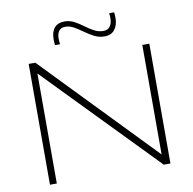

<svg xmlns="http://www.w3.org/2000/svg" viewBox="-95 -1009 1110 1105"><g transform="rotate(-10 459.5 -456.5)"><path d="M108 0V-706H147L771 -60V-700H812V0H773L148 -643V0ZM276 -786Q275 -795 274.5 -804Q274 -813 274 -821Q274 -865 294.5 -888Q315 -911 352 -911Q383 -911 409.5 -897Q436 -883 460.5 -864.5Q485 -846 511 -832Q537 -818 566 -818Q590 -818 603.5 -835.5Q617 -853 617 -883Q617 -890 616.5 -898Q616 -906 615 -913H644Q645 -904 645.5 -895Q646 -886 646 -878Q646 -839 626 -812.5Q606 -786 567 -786Q534 -786 506 -800.5Q478 -815 452.5 -833.5Q427 -852 402.5 -866Q378 -880 352 -880Q303 -880 303 -817Q303 -799 306 -786Z"/></g></svg>

Font: Georama Extended ExtraLight
Style: Regular
Weight: 200
Width: 7
Designer: Jean-Baptiste Levee
Foundry: Production Type
Version: Version 1.000